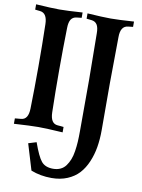

<svg xmlns="http://www.w3.org/2000/svg" viewBox="-107 -805 858 1162"><g transform="rotate(10 322.5 -224.5)"><path d="M11.7 1.5V-31.7L49.8 -35.2H49.3Q93.3 -38.6 94.7 -106.9Q97.7 -231 97.7 -366.2Q97.7 -501.5 94.7 -625.5Q93.3 -692.9 49.3 -697.8L18.6 -701.2V-733.9Q113.8 -727.5 161.6 -727.5Q210 -727.5 304.2 -733.9V-701.2L273.9 -697.8Q251 -695.3 239.7 -678Q228.5 -660.6 228 -625.5Q225.1 -501.5 225.1 -366.2Q225.1 -231 228 -106.9Q229.5 -38.6 273.9 -35.2H273.4Q276.4 -35.2 292.2 -33.7Q308.1 -32.2 311 -31.7V1.5Q208.5 -4.9 161.6 -4.9Q115.2 -4.9 11.7 1.5ZM477.5 -727.5Q525.9 -727.5 620.1 -733.9V-701.2L589.8 -697.8Q543.9 -692.9 543.9 -625.5Q541 -401.9 541 -339.4L541.5 -52.2Q541.5 3.4 533.4 51.8Q525.4 100.1 506.8 143.8Q488.3 187.5 460.2 218.3Q432.1 249 389.2 267.1Q346.2 285.2 292 285.2Q223.6 285.2 165.5 262.2Q161.6 249.5 145.3 195.3Q128.9 141.1 117.2 102.5L166.5 87.4Q196.3 171.9 220.2 200.2Q244.1 228.5 292 228.5Q317.4 228.5 337.2 219.2Q356.9 210 369.9 192.1Q382.8 174.3 391.6 152.3Q400.4 130.4 405 100.3Q409.7 70.3 411.4 41.3Q413.1 12.2 413.1 -23.9Q413.6 -276.4 413.6 -340.3L410.6 -625.5Q410.6 -660.6 399.4 -678Q388.2 -695.3 365.2 -697.8L334.5 -701.2V-733.9Q429.7 -727.5 477.5 -727.5Z"/></g></svg>

Font: Flanker
Style: Bold
Weight: 700
Designer: Flanker
Foundry: Flanker
Version: Version 2.021